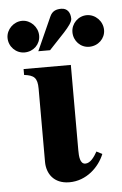

<svg xmlns="http://www.w3.org/2000/svg" viewBox="-54 -729 497 781"><g transform="rotate(-5 195.0 -339.0)"><path d="M392 -591C392 -627 362 -657 327 -657C292 -657 263 -628 263 -593C263 -557 291 -528 326 -528C363 -528 392 -556 392 -591ZM118 -528H166L229 -595C248 -616 263 -635 263 -648C263 -674 250 -692 226 -692C206 -692 189 -687 179 -664ZM127 -591C127 -627 97 -657 63 -657C28 -657 -2 -627 -2 -593C-2 -557 27 -528 62 -528C99 -528 127 -556 127 -591ZM318 -101C305 -78 289 -56 269 -56C247 -56 245 -88 245 -112V-461H52V-437C92 -432 106 -421 106 -376V-77C106 -31 133 14 198 14C268 14 320 -37 341 -89Z"/></g></svg>

Font: STIXGeneral
Style: Bold
Weight: 700
Designer: MicroPress Inc., with final additions and corrections provided by Coen Hoffman, Elsevier (retired)
Version: Version 1.1.0